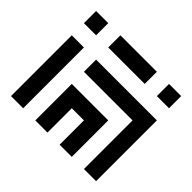

<svg xmlns="http://www.w3.org/2000/svg" viewBox="-159 -909 1117 1117"><g transform="rotate(45 400.0 -350.0)"><path d="M150 -600V-700H50V-600ZM250 -700V-600H550V-700ZM650 -600H750V-700H650ZM150 0V-500H50V0ZM250 -400H650V0H750V-500H250ZM250 -300V0H350V-200H450V0H550V-300Z"/></g></svg>

Font: Mourier
Style: Regular
Weight: 400
Designer: Eric Mourier
Foundry: Velvetyne Type Foundry
Version: Version 2.000;hotconv 1.0.109;makeotfexe 2.5.65596